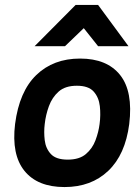

<svg xmlns="http://www.w3.org/2000/svg" viewBox="-20 -747 564 777"><path d="M286 -727H377L500 -560H377L319 -633L243 -560H120ZM41 -245Q58 -377 127 -443.5Q196 -510 304 -510Q413 -510 466 -443.5Q519 -377 503 -245Q487 -121 418 -55.5Q349 10 241 10Q132 10 79 -55.5Q26 -121 41 -245ZM254 -101Q301 -101 327.5 -123.5Q354 -146 366.5 -179.5Q379 -213 383 -245Q388 -282 384 -317.5Q380 -353 359 -376.5Q338 -400 291 -400Q244 -400 217.5 -376.5Q191 -353 178 -317.5Q165 -282 161 -245Q157 -213 161 -179.5Q165 -146 186 -123.5Q207 -101 254 -101Z"/></svg>

Font: Haskoy Bold
Style: Italic
Weight: 700
Designer: Ertekin Erdin
Foundry: Ertekin Erdin
Version: Version 2.000; ttfautohint (v1.8.4.7-5d5b)